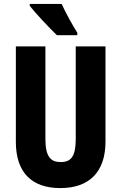

<svg xmlns="http://www.w3.org/2000/svg" viewBox="-20 -951 619 981"><path d="M295 -931H132V-921C158 -887 238 -802 271 -771H375V-784C355 -814 313 -890 295 -931ZM519 -228V-714H367V-242C367 -151 343 -123 290 -123C239 -123 212 -150 212 -241V-714H61V-226C61 -70 142 10 288 10C438 10 519 -74 519 -228Z"/></svg>

Font: Noto Sans Gurmukhi UI ExtraCondensed ExtraBold
Style: Regular
Weight: 800
Width: 2
Designer: Jelle Bosma - Monotype Design Team
Foundry: Monotype Imaging Inc.
Version: Version 2.004